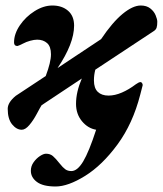

<svg xmlns="http://www.w3.org/2000/svg" viewBox="-20 -457 591 697"><path d="M551 -378Q551 -364 548.5 -356.5Q546 -349 538 -344L326 -204Q321 -185 321 -165Q321 -137 335 -123.5Q349 -110 374 -110Q397 -110 422.5 -121Q448 -132 473 -151Q484 -159 490 -159Q494 -159 496.5 -154Q499 -149 497 -144L489 -113Q462 -8 406.5 67.5Q351 143 289 181.5Q227 220 182 220Q136 220 114 203.5Q92 187 92 163Q92 146 102 132Q112 118 125 109.5Q138 101 147 101Q162 101 172 109.5Q182 118 197 137Q208 151 217 157.5Q226 164 239 164Q261 164 282 129Q303 94 329 14Q299 9 277.5 -17Q256 -43 256 -80Q256 -123 277 -172L131 -75Q127 -69 114 -44.5Q101 -20 86.5 -3Q72 14 59 14Q40 14 24 -5.5Q8 -25 8 -62Q8 -85 37 -109L146 -181Q165 -231 165 -260Q165 -288 151 -300.5Q137 -313 115 -313Q104 -313 89.5 -309Q75 -305 64 -299Q46 -290 43 -290Q31 -290 31 -303Q31 -334 52 -365Q73 -396 105.5 -416.5Q138 -437 170 -437Q205 -437 227 -418Q249 -399 249 -364Q249 -299 189 -210L347 -315Q388 -376 425 -406.5Q462 -437 491 -437Q512 -437 525.5 -426.5Q539 -416 545 -401.5Q551 -387 551 -378Z"/></svg>

Font: EB Garamond ExtraBold
Style: Italic
Weight: 800
Italic angle: -17.2°
Designer: Georg Duffner and Octavio Pardo
Foundry: Georg Duffner
Version: Version 1.000